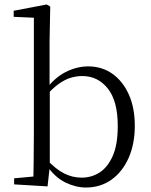

<svg xmlns="http://www.w3.org/2000/svg" viewBox="-20 -822 671 856"><path d="M43 0V-27L129 -35Q130 -63 130 -97.5Q130 -132 130.5 -166Q131 -200 131 -227V-743L41 -747V-774L188 -802L204 -793L201 -639V-431L202 -421V-82V-81L192 9ZM363 14Q318 14 271.5 -8.5Q225 -31 187 -86H176L187 -112Q228 -68 265.5 -49Q303 -30 344 -30Q388 -30 424 -53Q460 -76 482.5 -126.5Q505 -177 505 -260Q505 -372 460.5 -427.5Q416 -483 347 -483Q322 -483 296 -475.5Q270 -468 242 -448Q214 -428 181 -391L171 -420H182Q223 -476 273 -501Q323 -526 373 -526Q434 -526 480.5 -493.5Q527 -461 554 -401.5Q581 -342 581 -261Q581 -180 553.5 -118Q526 -56 477 -21Q428 14 363 14Z"/></svg>

Font: Noto Serif TC ExtraLight Light
Style: Regular
Weight: 300
Version: Version 2.003-H1;hotconv 1.1.1;makeotfexe 2.6.0